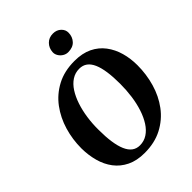

<svg xmlns="http://www.w3.org/2000/svg" viewBox="-272 -1125 1276 1276"><g transform="rotate(-45 366.0 -486.5)"><path d="M327.5 10Q255 10 202.8 -15.5Q150.5 -41 117 -85.2Q83.5 -129.5 67.8 -187.2Q52 -245 51.5 -309.5Q51.5 -393.5 75 -472.5Q98.5 -551.5 145.5 -614.8Q192.5 -678 263.5 -715.5Q334.5 -753 429.5 -753Q502.5 -753 554.8 -727.8Q607 -702.5 640.5 -658Q674 -613.5 690 -556.8Q706 -500 706 -437Q706 -352 683 -272Q660 -192 612.8 -128.5Q565.5 -65 494.2 -27.5Q423 10 327.5 10ZM341 -48Q380 -48 411.5 -68.5Q443 -89 466.8 -126Q490.5 -163 506.2 -211.2Q522 -259.5 529.8 -315.5Q537.5 -371.5 537.5 -430.5Q537.5 -495 530.5 -544.2Q523.5 -593.5 509 -626.8Q494.5 -660 471.5 -677Q448.5 -694 415.5 -694Q377 -694 345.5 -673.5Q314 -653 290.5 -616.5Q267 -580 251 -532Q235 -484 227 -429Q219 -374 219.5 -316Q219.5 -250.5 226.8 -200.5Q234 -150.5 248.8 -116.5Q263.5 -82.5 286.5 -65.2Q309.5 -48 341 -48ZM441.5 -823Q422.5 -823 405.2 -833.5Q388 -844 377.8 -861Q367.5 -878 368.5 -896.5Q370.5 -933.5 394.8 -958.2Q419 -983 457.5 -983Q491.5 -983 513.8 -961.8Q536 -940.5 535 -912.5Q534.5 -875 510.5 -849Q486.5 -823 441.5 -823Z"/></g></svg>

Font: Merriweather 20pt ExtraBold
Style: Italic
Weight: 800
Italic angle: -7.8°
Version: Version 2.101